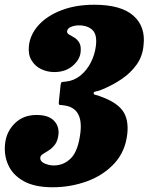

<svg xmlns="http://www.w3.org/2000/svg" viewBox="-27 -780 627 810"><path d="M-5.5 -174Q0 -225 35.8 -260Q71.5 -295 127 -295Q177 -295 200.2 -271.2Q223.5 -247.5 219.5 -212Q216.5 -185.5 204.8 -170Q193 -154.5 179 -145.8Q165 -137 154.5 -130.5Q144 -124 143 -115.5Q141.5 -99 160.8 -90.5Q180 -82 200 -82Q242.5 -82 273 -113.2Q303.5 -144.5 312.5 -222.5Q323.5 -323.5 245.5 -335Q231.5 -337.5 225.5 -337.2Q219.5 -337 221.5 -353.5L228.5 -419Q230 -433.5 234.5 -434Q239 -434.5 252 -436Q285.5 -439.5 312.5 -461.5Q339.5 -483.5 356.2 -516.5Q373 -549.5 377.5 -586Q383.5 -634 363 -653.5Q342.5 -673 305.5 -673Q289.5 -673 273.5 -667Q257.5 -661 256 -648Q255 -639.5 264.5 -634.2Q274 -629 286.5 -621.5Q299 -614 307.5 -599.8Q316 -585.5 313 -559Q309.5 -527.5 279 -501.8Q248.5 -476 202 -476Q172.5 -476 146.5 -488.5Q120.5 -501 105.8 -525.8Q91 -550.5 95 -587Q100.5 -635.5 136.5 -674.8Q172.5 -714 232.8 -737Q293 -760 370.5 -760Q483.5 -760 535.8 -713.8Q588 -667.5 578.5 -588.5Q574.5 -542.5 549.5 -507.5Q524.5 -472.5 487 -447Q449.5 -421.5 407.5 -404Q391 -396.5 379.8 -394.8Q368.5 -393 368 -387.5Q367.5 -381 375.8 -379.8Q384 -378.5 402.5 -371Q466.5 -347.5 491.5 -311.5Q516.5 -275.5 510 -215Q501.5 -140 455 -90Q408.5 -40 339.5 -15Q270.5 10 195 10Q119 10 73 -15.8Q27 -41.5 8 -83.5Q-11 -125.5 -5.5 -174Z"/></svg>

Font: Besley* Narrow Fatface
Style: Italic
Weight: 900
Width: 4
Italic angle: -13°
Designer: Owen Earl
Foundry: indestructible type*
Version: Version 3.000; ttfautohint (v1.8.3)